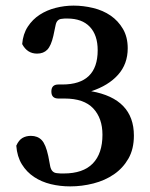

<svg xmlns="http://www.w3.org/2000/svg" viewBox="-20 -650 533 684"><path d="M201 -583Q182 -582 178 -560L170 -522Q162 -487 148.5 -473Q135 -459 112 -459Q77 -459 59 -493Q62 -529 79 -555Q96 -581 121.5 -597.5Q147 -614 178.5 -622Q210 -630 242 -630Q277 -630 312 -621.5Q347 -613 374 -594.5Q401 -576 418 -547Q435 -518 435 -478Q435 -422 400.5 -383.5Q366 -345 305 -325Q457 -298 457 -167Q457 -119 437.5 -85Q418 -51 386 -29Q354 -7 313 3.5Q272 14 230 14Q194 14 161 6Q128 -2 101.5 -19.5Q75 -37 58 -64.5Q41 -92 38 -131Q47 -151 60 -158.5Q73 -166 90 -166Q114 -166 128.5 -151Q143 -136 152 -94L159 -57Q164 -34 184 -33Q190 -32 196 -32Q202 -32 207 -32Q276 -32 310.5 -67.5Q345 -103 345 -170Q345 -229 312 -264Q279 -299 210 -299H188Q163 -299 163 -324Q163 -349 188 -349H202Q328 -349 328 -471Q328 -525 300 -554.5Q272 -584 220 -584Q215 -584 210.5 -584Q206 -584 201 -583Z"/></svg>

Font: Song Myung
Style: Regular
Weight: 400
Designer: JIKJI
Foundry: JIKJI
Version: Version 1.00